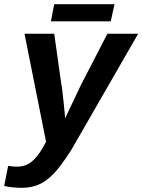

<svg xmlns="http://www.w3.org/2000/svg" viewBox="-62 -689 680 917"><path d="M43 208Q-5 208 -42 199L-23 103Q-13 105 -2 106Q9 107 20 107Q58 107 87 85Q116 63 145 12L158 -12L55 -528H197L231 -286Q233 -278 235.5 -256.5Q238 -235 242 -199Q245 -167 247 -149Q249 -131 249 -125V-123L257 -141L325 -284L451 -528H598L278 28Q225 110 193 142Q160 176 124 192Q88 208 43 208ZM467 -587H181L197 -669H485Z"/></svg>

Font: Libra Sans Modern
Style: Bold Italic
Weight: 700
Italic angle: -12°
Foundry: Stefan Peev, Context Ltd
Version: Version 1.000